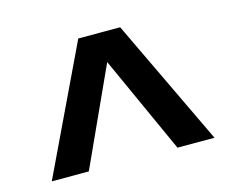

<svg xmlns="http://www.w3.org/2000/svg" viewBox="-65 -616 693 571"><g transform="rotate(-15 281.0 -330.0)"><path d="M531 -135H417L281 -435L144 -135H30L216 -525H345Z"/></g></svg>

Font: Montserrat arm2 SemiBold
Style: Regular
Weight: 600
Designer: Julieta Ulanovsky
Foundry: Julieta Ulanovsky
Version: Version 6.000